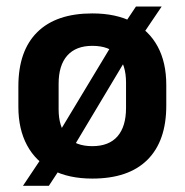

<svg xmlns="http://www.w3.org/2000/svg" viewBox="-20 -546 578 601"><path d="M269 13Q195.5 13 143.8 -13.8Q92 -40.5 64.8 -91Q37.5 -141.5 37.5 -211.5V-276Q37.5 -387 96.8 -445.5Q156 -504 269 -504Q343 -504 394.8 -477.2Q446.5 -450.5 473.5 -400.5Q500.5 -350.5 500.5 -280V-215.5Q500.5 -104.5 441.5 -45.8Q382.5 13 269 13ZM52 35.5 123.5 -71.5 151.5 -109 345 -430 363.5 -462.5 405.5 -525.5H486L417 -423.5L390 -386.5L198.5 -66.5L179 -34.5L133 35.5ZM269 -88.5Q321 -88.5 347.8 -119.2Q374.5 -150 374.5 -208V-287.5Q374.5 -342.5 348.5 -372.5Q322.5 -402.5 269 -402.5Q217.5 -402.5 190.5 -372Q163.5 -341.5 163.5 -284V-204Q163.5 -149 189.8 -118.8Q216 -88.5 269 -88.5Z"/></svg>

Font: Anek Gujarati SemiBold
Style: Regular
Weight: 600
Designer: Mrunmayee Ghaisas (Gujarati), Yesha Goshar (Latin)
Foundry: Ek Type
Version: Version 1.003